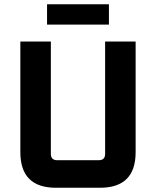

<svg xmlns="http://www.w3.org/2000/svg" viewBox="-20 -886 736 906"><path d="M76 -168V-690H220V-160Q220 -130 250 -130H446Q476 -130 476 -160V-690H620V-168Q620 0 452 0H244Q76 0 76 -168ZM202 -770V-866H494V-770Z"/></svg>

Font: Oxanium ExtraLight
Style: Bold
Weight: 700
Version: Version 2.000